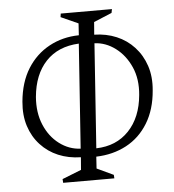

<svg xmlns="http://www.w3.org/2000/svg" viewBox="-50 -716 690 762"><g transform="rotate(-5 295.5 -335.0)"><path d="M171 0 170 -15 246 -45 250 -95Q201 -96 160.5 -113Q120 -130 90.5 -162Q61 -194 47 -237.5Q33 -281 38 -335Q45 -412 78.5 -465.5Q112 -519 165.5 -548Q219 -577 284 -578L287 -625L218 -656L220 -670H424L421 -655L349 -625L345 -575Q393 -574 433.5 -557Q474 -540 503.5 -508Q533 -476 547.5 -432.5Q562 -389 557 -335Q551 -259 518 -205Q485 -151 431.5 -122.5Q378 -94 311 -92L308 -45L374 -14L375 0ZM252 -129 281 -545Q198 -541 149.5 -489.5Q101 -438 93 -349Q88 -287 108.5 -238Q129 -189 167.5 -160Q206 -131 252 -129ZM314 -125Q394 -127 444 -179.5Q494 -232 502 -321Q508 -384 486.5 -432.5Q465 -481 426.5 -510Q388 -539 343 -541Z"/></g></svg>

Font: Ancizar Serif Light
Style: Italic
Weight: 300
Italic angle: -4°
Designer: Cesar Puertas, Viviana Monsalve, Julian Moncada, Julian Prieto, Jose Castro, Felipe Aragon, Mariel Hernandez, Sara Alarc
Version: Version 8.100